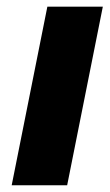

<svg xmlns="http://www.w3.org/2000/svg" viewBox="-20 -548 324 568"><path d="M178.7 0H14.6L120.1 -528.3H284.2Z"/></svg>

Font: Roboto-BlackItalic
Style: Italic
Weight: 900
Italic angle: -12°
Designer: Google
Version: Version 1.100141; 2013